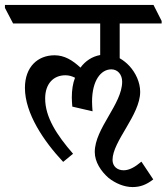

<svg xmlns="http://www.w3.org/2000/svg" viewBox="-61 -644 675 778"><path d="M195 12 235 -21C169 -97 122 -169 122 -245C122 -304 155 -339 204 -339C219 -339 231 -335 243 -329C234 -306 230 -279 230 -249C230 -238 231 -224 232 -212L314 -193C313 -207 312 -220 312 -232C312 -318 348 -363 390 -363C416 -363 434 -342 434 -313C434 -222 323 -124 323 -28C323 12 348 50 379 77C407 99 442 114 476 114C508 114 533 104 560 83L512 11C486 33 463 46 440 46C413 46 395 29 395 4C395 -72 507 -178 507 -272C507 -310 489 -349 463 -377C452 -389 438 -400 424 -408V-549H594V-559L561 -624H-41V-612L-8 -549H345V-421C312 -415 285 -397 265 -370C233 -400 200 -420 160 -420C92 -420 40 -373 40 -288C40 -184 117 -71 195 12Z"/></svg>

Font: Noto Serif Devanagari ExtraCondensed Medium
Style: Regular
Weight: 500
Width: 2
Designer: Universal Thirst, Indian Type Foundry and the Monotype Design Team
Foundry: Monotype Imaging Inc.
Version: Version 2.004